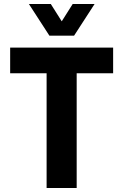

<svg xmlns="http://www.w3.org/2000/svg" viewBox="-20 -944 619 964"><path d="M214 0V-576H31V-705H548V-576H365V0ZM228 -765 125 -924H235L290 -837L345 -924H455L352 -765Z"/></svg>

Font: Nunito Sans 7pt Condensed ExtraBold
Style: Regular
Weight: 800
Width: 3
Designer: Vernon Adams
Foundry: Vernon Adams
Version: Version 3.101;gftools[0.9.27]